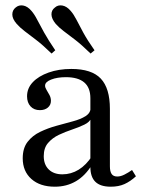

<svg xmlns="http://www.w3.org/2000/svg" viewBox="-20 -683 550 714"><path d="M316.1 -206.5V-317.7Q316.1 -357.3 293.1 -376.6Q270.2 -396 225 -396Q192.7 -396 170.2 -387.1Q147.6 -378.2 147.6 -364.5Q147.6 -357.3 153.2 -348.4Q158.9 -339.5 164.1 -329.4Q169.4 -319.4 169.4 -308.1Q169.4 -292.7 158.1 -283.1Q146.8 -273.4 128.2 -273.4Q106.5 -273.4 93.5 -287.5Q80.6 -301.6 80.6 -325Q80.6 -354.8 102 -377.4Q123.4 -400 160.9 -413.3Q198.4 -426.6 245.2 -426.6Q321 -426.6 354.8 -390.7Q388.7 -354.8 388.7 -278.2V-206.5ZM183.9 11.3Q129 11.3 96.8 -17.3Q64.5 -46 64.5 -94.4Q64.5 -132.3 82.7 -155.6Q100.8 -179 129.4 -192.7Q158.1 -206.5 190.3 -215.3Q222.6 -224.2 251.2 -231.9Q279.8 -239.5 298.4 -251.2Q316.9 -262.9 316.9 -282.3L320.2 -245.2Q313.7 -229 293.5 -219.4Q273.4 -209.7 248 -201.2Q222.6 -192.7 198.8 -181.5Q175 -170.2 158.9 -151.6Q142.7 -133.1 142.7 -102.4Q142.7 -71 161.3 -52.8Q179.8 -34.7 212.1 -34.7Q244.4 -34.7 272.6 -52Q300.8 -69.4 322.6 -103.2V-71Q296.8 -29 262.1 -8.9Q227.4 11.3 183.9 11.3ZM388.7 -64.5Q388.7 -45.2 395.2 -35.9Q401.6 -26.6 416.1 -26.6Q429 -26.6 443.1 -33.9Q457.3 -41.1 471 -50.8L485.5 -27.4Q464.5 -8.1 442.7 1.6Q421 11.3 391.9 11.3Q353.2 11.3 334.7 -6.9Q316.1 -25 316.1 -62.1V-206.5H388.7ZM171.8 -483.9Q138.7 -516.1 113.7 -535.1Q88.7 -554 71.4 -567.3Q54 -580.6 41.9 -594.4Q25.8 -612.9 25.8 -629Q25.8 -645.2 37.9 -654.8Q50 -665.3 66.1 -662.5Q82.3 -659.7 96.8 -642.7Q108.1 -629.8 118.1 -610.1Q128.2 -590.3 144 -562.1Q159.7 -533.9 185.5 -496ZM316.9 -483.9Q283.9 -516.1 259.3 -535.1Q234.7 -554 216.9 -567.3Q199.2 -580.6 187.1 -594.4Q171.8 -612.9 171.4 -629Q171 -645.2 183.9 -654.8Q195.2 -665.3 211.7 -662.5Q228.2 -659.7 242.7 -642.7Q254 -629.8 264.1 -610.1Q274.2 -590.3 289.5 -562.1Q304.8 -533.9 331.5 -496Z"/></svg>

Font: Playfair 5pt SemiExpanded Light Light
Style: Regular
Weight: 300
Version: Version 2.203